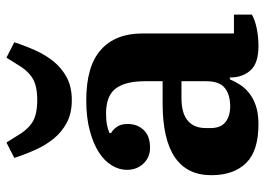

<svg xmlns="http://www.w3.org/2000/svg" viewBox="-136 -694 842 611"><g transform="rotate(-90 285.5 -389.0)"><path d="M195 12Q110 12 71.5 -27.5Q33 -67 33 -138Q33 -293 262 -293H332V-350Q332 -411 309 -442Q286 -473 229 -473Q208 -473 193 -470Q178 -467 167 -462V-457Q177 -452 186.5 -439Q196 -426 196 -404Q196 -374 177 -353.5Q158 -333 120 -333Q90 -333 70 -354Q50 -375 50 -407Q50 -431 64 -454.5Q78 -478 106 -496Q134 -514 175.5 -525Q217 -536 271 -536Q380 -536 432 -489.5Q484 -443 484 -358V-66H544V-9Q527 1 500 6.5Q473 12 444 12Q389 12 366.5 -13.5Q344 -39 344 -77V-79H338Q331 -62 320.5 -46Q310 -30 293.5 -17Q277 -4 253 4Q229 12 195 12ZM252 -78Q289 -78 310.5 -95Q332 -112 332 -154V-233H278Q230 -233 206.5 -213Q183 -193 183 -156V-140Q183 -108 202 -93Q221 -78 252 -78ZM272 -582Q230 -582 200 -598Q170 -614 149 -640Q128 -666 113.5 -698.5Q99 -731 88 -765L137 -790L157 -758Q177 -723 201.5 -707.5Q226 -692 272 -692Q318 -692 342.5 -707.5Q367 -723 387 -758L407 -790L456 -765Q445 -731 430.5 -698.5Q416 -666 395 -640Q374 -614 344 -598Q314 -582 272 -582Z"/></g></svg>

Font: IBM Plex Serif
Style: Bold
Weight: 700
Designer: Mike Abbink, Paul van der Laan, Pieter van Rosmalen
Foundry: Bold Monday
Version: Version 2.008